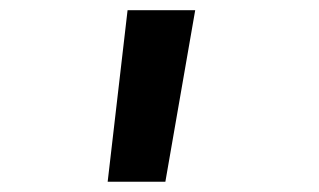

<svg xmlns="http://www.w3.org/2000/svg" viewBox="-20 -144 626 377"><path d="M191.4 212.9 230.5 -124H363.3L304.7 212.9Z"/></svg>

Font: CaskaydiaCove NF SemiBold
Style: Regular
Weight: 600
Designer: Aaron Bell
Foundry: Saja Typeworks
Version: Version 2111.001; VTT 6.35;Nerd Fonts 3.2.1